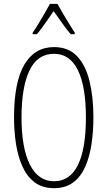

<svg xmlns="http://www.w3.org/2000/svg" viewBox="-20 -969 559 999"><path d="M466 -358Q466 -285 456 -218.5Q446 -152 423 -100.5Q400 -49 360.5 -19.5Q321 10 261 10Q200 10 160 -20.5Q120 -51 96.5 -103.5Q73 -156 63 -221.5Q53 -287 53 -358Q53 -541 106.5 -632.5Q160 -724 261 -724Q336 -724 381 -676.5Q426 -629 446 -546Q466 -463 466 -358ZM92 -358Q92 -199 135.5 -112.5Q179 -26 261 -26Q344 -26 385.5 -110.5Q427 -195 427 -358Q427 -518 385.5 -603.5Q344 -689 261 -689Q175 -689 133.5 -602.5Q92 -516 92 -358ZM279 -949Q292 -925 310 -894.5Q328 -864 344.5 -837.5Q361 -811 369 -799V-791H348Q327 -815 303.5 -848.5Q280 -882 259 -911Q240 -884 216 -849Q192 -814 172 -791H150V-799Q162 -816 178.5 -843Q195 -870 211.5 -898.5Q228 -927 240 -949Z"/></svg>

Font: Noto Sans Gujarati ExtraCondensed ExtraLight
Style: Regular
Weight: 200
Width: 2
Designer: Jelle Bosma - Monotype Design Team, Universal Thirst
Foundry: Monotype Imaging Inc.
Version: Version 2.106; ttfautohint (v1.8.4.7-5d5b)